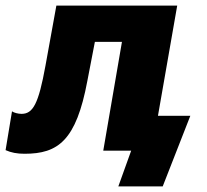

<svg xmlns="http://www.w3.org/2000/svg" viewBox="-52 -540 740 688"><path d="M36 11C156 11 221 -36 261 -250L288 -390H385L318 0H418L372 128H531L630 -125H514L583 -520H150L111 -305C86 -167 66 -132 25 -132C13 -132 -2 -136 -9 -141L-32 -2C-12 7 9 11 36 11Z"/></svg>

Font: Fixel Display ExtraBold
Style: Italic
Weight: 800
Italic angle: -10°
Designer: AlfaBravo + MacPaw
Foundry: Kyrylo Tkachov, Marchela Mozhyna, Serhii Makarenko, Maria Weinstein, Zakhar Kryvoshyya
Version: Version 1.210;Glyphs 3.2 (3217)